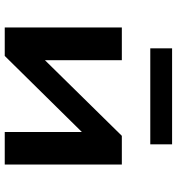

<svg xmlns="http://www.w3.org/2000/svg" viewBox="12 -758 746 810"><g transform="rotate(90 385.0 -353.0)"><path d="M96 0V-494H234V-135H200L553 -494H674V0H537V-360H571L216 0ZM184 -614V-706H589V-614Z"/></g></svg>

Font: Nunito Sans 10pt Expanded
Style: Bold
Weight: 700
Width: 7
Designer: Vernon Adams
Foundry: Vernon Adams
Version: Version 3.101;gftools[0.9.27]